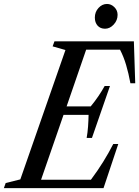

<svg xmlns="http://www.w3.org/2000/svg" viewBox="-75 -976 722 996"><path d="M-55 0 -45.5 -26.5 30.5 -45.5 264.5 -716.5 198 -735.5 207.5 -761.5H619.5L626.5 -544H601.5Q592 -596 579.2 -639Q566.5 -682 547.5 -718.5H372L270.5 -424H395.5Q417.5 -450.5 436 -478Q454.5 -505.5 468 -530H495.5L402 -260.5H374.5Q379.5 -288.5 381.8 -319.8Q384 -351 384.5 -380H254.5L138 -43.5H396.5Q432 -91 460.5 -137Q489 -183 512.5 -229H538.5L462 0ZM470 -827Q445.5 -827 431.2 -843Q417 -859 417 -885Q417 -914 436 -934.8Q455 -955.5 480 -955.5Q501.5 -955.5 518.2 -939Q535 -922.5 535 -899Q535 -870.5 515 -848.8Q495 -827 470 -827Z"/></svg>

Font: Libre Caslon Condensed Medium Italic
Style: Regular
Weight: 500
Italic angle: -22.583°
Designer: Pablo Impallari, Rodrigo Fuenzalida, Katja Schimmel, Ertekin Erdin
Foundry: Pablo Impallari, Rodrigo Fuenzalida
Version: Version 2.000; ttfautohint (v1.8.4.7-5d5b);gftools[0.9.33]